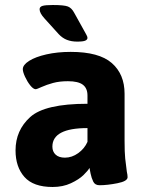

<svg xmlns="http://www.w3.org/2000/svg" viewBox="-20 -738 585 766"><path d="M42 -138Q42 -218 100.5 -271Q159 -324 329 -324V-357Q329 -386 310.5 -400Q292 -414 251 -414Q217 -414 191.5 -407Q166 -400 146 -391Q126 -382 123 -382Q113 -382 101 -397Q89 -412 80 -431.5Q71 -451 71 -462Q71 -479 96 -495Q121 -511 165 -521Q209 -531 262 -531Q375 -531 426 -486.5Q477 -442 477 -364V-176Q477 -130 479.5 -106Q482 -82 486 -53Q489 -40 489 -31Q489 -15 448.5 -7Q408 1 377 1Q359 1 352 -13.5Q345 -28 341.5 -45Q338 -62 337 -68Q331 -57 313 -39.5Q295 -22 263 -7Q231 8 190 8Q113 8 77.5 -32Q42 -72 42 -138ZM329 -172V-227Q189 -227 189 -153Q189 -133 202 -121Q215 -109 239 -109Q267 -109 292 -127Q317 -145 329 -172ZM214 -602 157 -665Q138 -686 138 -701Q138 -711 149.5 -714.5Q161 -718 191 -718Q236 -718 251 -712Q266 -706 276 -687L316 -615Q319 -609 324 -600.5Q329 -592 329 -587Q329 -580 320.5 -576Q312 -572 288 -572Q265 -572 247 -579Q229 -586 214 -602Z"/></svg>

Font: Asap-Bold
Style: Bold
Weight: 700
Designer: Pablo Cosgaya
Foundry: Omnibus-Type
Version: Version 2.000; ttfautohint (v1.8)